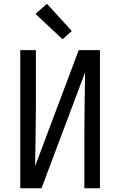

<svg xmlns="http://www.w3.org/2000/svg" viewBox="-20 -1002 640 1022"><path d="M88 0V-735H171V-441Q171 -360 169.5 -279.5Q168 -199 167 -118L399 -735H512V0H429V-294Q429 -375 430.5 -455.5Q432 -536 433 -617L201 0ZM313 -793 169 -928 230 -982 362 -837Z"/></svg>

Font: Nova
Style: Regular
Weight: 400
Monospace: yes
Designer: Belleve Invis
Foundry: Belleve Invis
Version: Version 24.1.4; ttfautohint (v1.8.4)